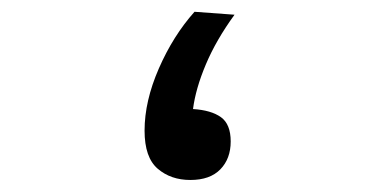

<svg xmlns="http://www.w3.org/2000/svg" viewBox="-20 -298 626 321"><path d="M298.3 2.9Q265.6 2.9 243.7 -15.9Q221.7 -34.7 221.7 -79.6Q221.7 -128.9 245.6 -183.6Q269.5 -238.3 305.2 -278.3L372.1 -273.4Q341.3 -231 324.2 -190.4Q307.1 -149.9 302.7 -115.7Q333 -113.8 349.4 -102.1Q365.7 -90.3 365.7 -61.5Q365.7 -32.7 348.4 -14.9Q331.1 2.9 298.3 2.9Z"/></svg>

Font: Cascadia Mono PL
Style: Regular
Weight: 400
Monospace: yes
Designer: Aaron Bell
Foundry: Saja Typeworks
Version: Version 2404.023; ttfautohint (v1.8.4)